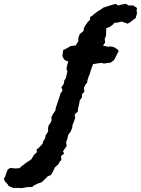

<svg xmlns="http://www.w3.org/2000/svg" viewBox="-172 -735 725 988"><path d="M-82 232H-104L-128 222L-132 214L-147 198L-152 184L-146 175L-138 152L-133 138L-119 129L-92 132L-71 130L-63 122L-38 103L-11 85L3 62L18 48L16 34L25 28L47 5L51 -9L60 -23L63 -39L76 -59L75 -74L78 -89L89 -105L93 -115V-134L102 -150L113 -166L115 -180L125 -209L130 -224L134 -236L140 -256L150 -269L144 -286L156 -303L159 -321L167 -333L170 -348L175 -367L170 -380L173 -397L179 -419L165 -424L158 -429L149 -446L153 -477L173 -487L191 -498L217 -501L231 -522V-540L238 -559L258 -576L260 -591L267 -604L280 -622L291 -633L292 -648L306 -656L312 -663L336 -680L344 -684L360 -696L373 -700L392 -706L408 -711L424 -715L436 -707L470 -715L478 -714L489 -707H513L533 -694L531 -681L533 -666L526 -642L507 -628L500 -622L485 -613L454 -624L429 -618L419 -619L408 -608L394 -597L375 -590L374 -571V-556L371 -544L367 -537L369 -516L358 -500L387 -494L393 -496L411 -494L433 -481L439 -472L431 -458L419 -433L414 -425L398 -413L362 -408L352 -411L338 -410L307 -405L296 -375L289 -352L283 -338L278 -322L277 -311L268 -300L260 -284L262 -263L250 -250V-234L238 -218L237 -209L233 -189L230 -179L228 -160L212 -146L215 -128L206 -103L201 -91L200 -79L192 -58L180 -43L174 -19L168 -3L171 16L152 44L158 55L142 68L144 88L135 97L130 108L110 127L100 149L90 166L74 172L57 189L42 203L24 209L3 219L-6 227L-33 228L-60 233Z"/></svg>

Font: Winky Rough Medium
Style: Italic
Weight: 500
Italic angle: -8.97852°
Designer: Simon Atzbach
Foundry: typofactur
Version: Version 1.206; ttfautohint (v1.8.4.7-5d5b)